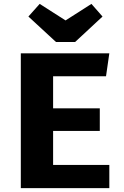

<svg xmlns="http://www.w3.org/2000/svg" viewBox="-20 -967 640 987"><path d="M253 -575V-410H493V-294H253V-119H542V0H87V-693H542L525 -575ZM317 -862 450 -947 507 -882 366 -751H268L126 -882L184 -947Z"/></svg>

Font: Qzxlaeiskcpccdgjqmyffctclhy
Style: Regular
Weight: 700
Monospace: yes
Designer: Carrois Corporate & Edenspiekermann
Foundry: Carrois Corporate GbR & Edenspiekermann AG
Version: Version 2.001